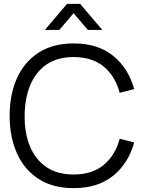

<svg xmlns="http://www.w3.org/2000/svg" viewBox="-20 -960 755 995"><path d="M212.7 -805 327.3 -940H395.3L510 -805H435L361.3 -891.7L287.7 -805ZM361.7 15Q254 15 180.1 -32.7Q106.2 -80.3 68.1 -164.8Q30 -249.3 30 -360Q30 -470.7 68.1 -555.2Q106.2 -639.7 180.1 -687.3Q254 -735 361.7 -735Q487 -735 566.4 -670.7Q645.8 -606.3 675.3 -498.3L600.3 -479Q577.7 -564.5 518 -614.4Q458.3 -664.3 361.7 -664.3Q277.2 -664.3 221.1 -625.8Q165 -587.3 136.7 -518.7Q108.3 -450 107.7 -360Q107 -270 135.3 -201.5Q163.7 -133 220.4 -94.3Q277.2 -55.7 361.7 -55.7Q458.3 -55.7 518 -105.8Q577.7 -156 600.3 -241L675.3 -221.7Q645.8 -113.7 566.4 -49.3Q487 15 361.7 15Z"/></svg>

Font: Manrope ExtraLight
Style: Regular
Weight: 200
Designer: Mikhail Sharanda
Foundry: Mikhail Sharanda
Version: Version 4.505